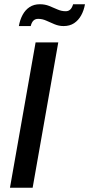

<svg xmlns="http://www.w3.org/2000/svg" viewBox="-20 -886 421 906"><path d="M27 0 148 -686H255L134 0ZM69 -763Q74 -792 86.5 -815.5Q99 -839 119.5 -852.5Q140 -866 168 -866Q192 -866 212 -858Q232 -850 251 -841.5Q270 -833 290 -833Q303 -833 311.5 -841Q320 -849 325 -866H381Q376 -837 363 -813.5Q350 -790 329.5 -776.5Q309 -763 280 -763Q258 -763 237.5 -771.5Q217 -780 198.5 -788.5Q180 -797 160 -797Q146 -797 137.5 -788.5Q129 -780 125 -763Z"/></svg>

Font: Archivo SemiCondensed Medium
Style: Italic
Weight: 500
Width: 4
Italic angle: -10°
Designer: Hector Gatti
Foundry: Omnibus-Type
Version: Version 2.001